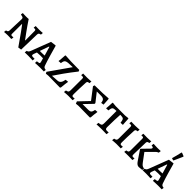

<svg xmlns="http://www.w3.org/2000/svg" viewBox="324 -2203 3664 3664"><g transform="rotate(45 2156.0 -371.5)"><path d="M451 -419Q451 -437 444.5 -444.5Q438 -452 424 -452H395L393 -457L399 -502Q410 -501 438.5 -500Q467 -499 496 -499Q520 -499 550 -501Q580 -503 589 -504L585 -456Q556 -452 544 -441Q532 -430 531 -406L520 13L453 23Q367 -104 279.5 -224Q192 -344 192 -342H185L184 -81Q184 -61 190 -53.5Q196 -46 211 -46L248 -47L253 -44L244 3Q233 2 204 1Q175 0 144 0Q119 0 89.5 2.5Q60 5 51 6L57 -42Q82 -45 93.5 -56Q105 -67 106 -91L117 -407Q117 -432 103 -441.5Q89 -451 49 -456L43 -462L50 -503Q59 -502 87 -500.5Q115 -499 137 -499Q162 -499 182 -500Q202 -501 209 -502Q281 -393 353 -294Q425 -195 446 -167H453Z M887 1 890 -42Q932 -46 944.5 -51Q957 -56 957 -71Q957 -84 951 -100L932 -165Q911 -166 853 -166Q822 -166 772 -161L748 -97Q743 -77 743 -72Q743 -57 752.5 -51Q762 -45 785 -45H822L826 -40L820 5Q809 4 772 2Q735 0 702 0Q669 0 642 1Q615 2 606 2L612 -46Q632 -49 644.5 -60.5Q657 -72 668 -100L819 -495L925 -508L934 -505Q946 -461 985 -324.5Q1024 -188 1055 -100Q1064 -71 1078.5 -59.5Q1093 -48 1124 -45L1127 -40L1121 2Q1111 2 1082.5 1Q1054 0 1024 0Q982 0 941.5 2.5Q901 5 890 6ZM852 -221Q891 -221 918 -224L865 -404H855L790 -221Z M1161 -29 1454 -447 1339 -442Q1302 -439 1282 -429.5Q1262 -420 1252.5 -399.5Q1243 -379 1239 -341L1179 -337Q1181 -352 1186.5 -404Q1192 -456 1193 -501L1202 -509L1347 -500L1579 -497L1592 -467Q1497 -348 1414.5 -232Q1332 -116 1289 -50L1429 -59Q1470 -61 1494 -90Q1518 -119 1528 -181L1589 -186Q1586 -170 1578.5 -114.5Q1571 -59 1568 -12L1554 2L1239 -2L1178 4Z M1676 -40Q1713 -47 1725 -60Q1737 -73 1737 -106L1738 -411Q1738 -436 1732 -444.5Q1726 -453 1708 -453L1678 -452L1675 -458L1680 -501Q1698 -501 1713 -500L1789 -499Q1812 -499 1849.5 -501.5Q1887 -504 1899 -505L1895 -457Q1863 -453 1852.5 -445Q1842 -437 1840 -414Q1830 -218 1830 -100Q1830 -68 1836.5 -57Q1843 -46 1863 -46Q1877 -46 1887.5 -47Q1898 -48 1901 -49L1904 -44L1897 2Q1884 2 1848.5 1Q1813 0 1779 0Q1751 0 1716 3.5Q1681 7 1670 8Z M1971 -41 2157 -236 1983 -463 1994 -496 2211 -500Q2288 -502 2358 -509L2366 -501Q2368 -437 2375 -357L2319 -348Q2314 -401 2292 -422Q2270 -443 2220 -443H2106L2244 -267L2243 -246L2083 -80H2232Q2267 -80 2285.5 -87Q2304 -94 2314 -113Q2324 -132 2332 -171L2388 -176L2391 -172Q2377 -80 2374 -12L2360 2L2057 -2L1988 4Z M2553 -43Q2592 -46 2608.5 -53Q2625 -60 2630 -75.5Q2635 -91 2635 -128V-446Q2584 -444 2563.5 -438.5Q2543 -433 2533.5 -413.5Q2524 -394 2518 -344L2458 -341Q2460 -355 2464 -404.5Q2468 -454 2469 -500L2477 -508L2555 -500H2811L2890 -508L2899 -500Q2900 -453 2904 -405.5Q2908 -358 2909 -344L2849 -341Q2842 -393 2833 -413Q2824 -433 2805 -438.5Q2786 -444 2738 -446Q2734 -395 2730.5 -292.5Q2727 -190 2727 -101Q2727 -72 2737.5 -60Q2748 -48 2773 -48Q2790 -48 2801.5 -49Q2813 -50 2816 -50L2820 -46L2813 3Q2798 3 2757 1.5Q2716 0 2677 0Q2649 0 2604.5 2Q2560 4 2546 5Z M2976 -40Q3013 -47 3025 -60Q3037 -73 3037 -106L3038 -411Q3038 -436 3032 -444.5Q3026 -453 3008 -453L2978 -452L2975 -458L2980 -501Q2998 -501 3013 -500L3089 -499Q3112 -499 3149.5 -501.5Q3187 -504 3199 -505L3195 -457Q3163 -453 3152.5 -445Q3142 -437 3140 -414Q3130 -218 3130 -100Q3130 -68 3136.5 -57Q3143 -46 3163 -46Q3177 -46 3187.5 -47Q3198 -48 3201 -49L3204 -44L3197 2Q3184 2 3148.5 1Q3113 0 3079 0Q3051 0 3016 3.5Q2981 7 2970 8Z M3328 -453 3302 -452 3298 -458 3305 -501 3409 -499Q3431 -499 3467.5 -501.5Q3504 -504 3515 -505L3511 -457Q3480 -452 3469.5 -442.5Q3459 -433 3458 -412L3450 -100Q3449 -68 3456 -57Q3463 -46 3483 -46Q3495 -46 3504 -47Q3513 -48 3516 -49L3519 -44L3512 2Q3499 2 3465.5 1Q3432 0 3399 0Q3364 0 3333 1Q3302 2 3291 2L3299 -45Q3335 -50 3346 -61Q3357 -72 3357 -106L3358 -411Q3358 -436 3352 -444.5Q3346 -453 3328 -453ZM3599 -392Q3622 -413 3622 -430Q3622 -441 3611 -446.5Q3600 -452 3576 -454L3573 -459L3580 -504Q3591 -503 3624.5 -501Q3658 -499 3679 -499Q3706 -499 3732.5 -500Q3759 -501 3769 -502L3774 -495L3767 -453Q3743 -445 3721.5 -427.5Q3700 -410 3664 -370L3564 -269L3682 -110Q3708 -74 3729.5 -58.5Q3751 -43 3779 -42L3784 -35L3778 2Q3766 3 3737.5 6.5Q3709 10 3690 11Q3642 11 3599 -54L3469 -246L3470 -262Z M4068 1 4071 -42Q4113 -46 4125.5 -51Q4138 -56 4138 -71Q4138 -84 4132 -100L4113 -165Q4092 -166 4034 -166Q4003 -166 3953 -161L3929 -97Q3924 -77 3924 -72Q3924 -57 3933.5 -51Q3943 -45 3966 -45H4003L4007 -40L4001 5Q3990 4 3953 2Q3916 0 3883 0Q3850 0 3823 1Q3796 2 3787 2L3793 -46Q3813 -49 3825.5 -60.5Q3838 -72 3849 -100L4000 -495L4106 -508L4115 -505Q4127 -461 4166 -324.5Q4205 -188 4236 -100Q4245 -71 4259.5 -59.5Q4274 -48 4305 -45L4308 -40L4302 2Q4292 2 4263.5 1Q4235 0 4205 0Q4163 0 4122.5 2.5Q4082 5 4071 6ZM4033 -221Q4072 -221 4099 -224L4046 -404H4036L3971 -221ZM4021 -558Q4051 -661 4073 -763L4084 -766L4149 -741L4154 -730L4073 -548L4061 -545Z"/></g></svg>

Font: Alegreya SC Medium
Style: Regular
Weight: 500
Designer: Juan Pablo del Peral
Foundry: Huerta Tipografica
Version: Version 2.007; ttfautohint (v1.6)